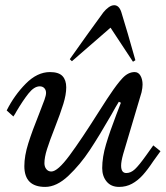

<svg xmlns="http://www.w3.org/2000/svg" viewBox="-20 -714 644 743"><path d="M173.3 -435.1Q124 -435.1 79.6 -390.1Q35.2 -345.2 5.9 -286.6L31.7 -263.2Q35.2 -267.6 38.1 -272.9Q41 -278.3 43.9 -283.2Q68.4 -324.7 90.3 -352.3Q112.3 -379.9 133.8 -379.9Q145 -379.9 151.6 -372.8Q158.2 -365.7 158.2 -354.5Q158.2 -345.2 152.1 -327.9Q146 -310.5 131.3 -273.4Q105 -208.5 89.6 -159.7Q74.2 -110.8 74.2 -71.3Q74.2 9.3 154.8 9.3Q199.2 9.3 244.9 -33.9Q290.5 -77.1 327.6 -133.3Q364.7 -189.5 410.6 -269.5Q427.7 -300.8 439.9 -320.3L447.8 -316.4L435.5 -284.2L430.2 -270.5Q405.3 -205.6 390.4 -155.8Q375.5 -106 375.5 -63.5Q375.5 -32.2 392.6 -11.5Q409.7 9.3 440.9 9.3Q468.3 9.3 490.7 -2.9Q513.2 -15.1 532.2 -36.1Q551.3 -57.1 573.2 -90.3L601.1 -128.9L573.2 -151.4L544.9 -111.8Q518.1 -74.2 502.2 -59.3Q486.3 -44.4 468.8 -44.4Q448.7 -44.4 448.7 -73.2Q448.7 -88.9 456.5 -117.2L527.8 -356.9Q531.7 -374.5 531.7 -386.7Q531.7 -406.7 523.7 -420.9Q515.6 -435.1 501 -435.1Q476.1 -435.1 454.3 -411.9Q432.6 -388.7 405.8 -348.1L393.6 -330.1Q384.8 -316.9 359.4 -276.9Q295.4 -175.3 249.3 -112.8Q203.1 -50.3 178.7 -50.3Q166.5 -50.3 159.2 -59.6Q151.9 -68.8 151.9 -82.5Q151.9 -105 161.9 -136.7Q171.9 -168.5 191.9 -219.2Q213.9 -275.4 225.1 -311.8Q236.3 -348.1 236.3 -376Q236.3 -404.3 221.7 -419.7Q207 -435.1 173.3 -435.1ZM449.2 -668Q440.4 -693.8 421.9 -693.8Q411.6 -693.8 400.4 -685.8Q389.2 -677.7 379.9 -666Q359.4 -638.2 316.2 -578.1Q272.9 -518.1 250 -484.9L258.3 -477.1L407.7 -606.9L494.6 -475.1L503.9 -481Q495.1 -513.2 474.4 -584.2Q453.6 -655.3 449.2 -668Z"/></svg>

Font: Radley
Style: Italic
Weight: 400
Italic angle: -12°
Designer: Vernon Adams
Foundry: Vernon Adams
Version: Version 1.003; ttfautohint (v1.6)